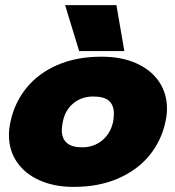

<svg xmlns="http://www.w3.org/2000/svg" viewBox="-20 -717 687 752"><path d="M235 -697H436L467 -517H290ZM15 -188Q15 -213 21 -240Q37 -315 83.5 -372.5Q130 -430 205 -462.5Q280 -495 378 -495Q456 -495 514 -469Q572 -443 603 -397Q634 -351 634 -291Q634 -267 628 -240Q612 -165 564.5 -107.5Q517 -50 441.5 -17.5Q366 15 269 15Q193 15 135.5 -10.5Q78 -36 46.5 -82Q15 -128 15 -188ZM423 -240Q426 -257 426 -272Q426 -305 407 -322Q388 -339 345 -339Q300 -339 267.5 -312.5Q235 -286 226 -240Q222 -218 222 -208Q222 -140 302 -140Q347 -140 380 -167Q413 -194 423 -240Z"/></svg>

Font: Prompt ExtraBold
Style: Italic
Weight: 800
Italic angle: -12°
Designer: Katatrad Team
Foundry: CadsonDemak
Version: Version 1.001